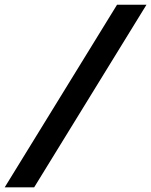

<svg xmlns="http://www.w3.org/2000/svg" viewBox="-47 -734 644 818"><path d="M451.7 -713.9H577.1L98.6 64H-26.9Z"/></svg>

Font: Cantarell
Style: Bold Italic
Weight: 700
Italic angle: -16°
Designer: Dave Crossland
Version: Version 1.004